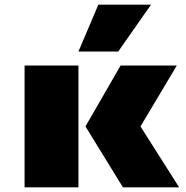

<svg xmlns="http://www.w3.org/2000/svg" viewBox="-20 -800 795 820"><path d="M625 -780 485 -580H315L400 -780ZM315 0H85V-520H315ZM345 -260 495 -520H735L580 -260L745 0H505Z"/></svg>

Font: Imperial One
Style: Regular
Weight: 400
Designer: Jovanny Lemonad
Foundry: Jovanny Lemonad
Version: Version 1.000